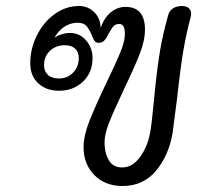

<svg xmlns="http://www.w3.org/2000/svg" viewBox="-20 -618 697 641"><path d="M618 -573Q618 -566 617 -563Q602 -506 593 -454Q584 -405 571 -288Q559 -193 556 -173Q543 -98 500.5 -47.5Q458 3 389 3Q331 3 295 -33.5Q259 -70 259 -126Q259 -164 277.5 -211.5Q296 -259 335 -341Q366 -405 381.5 -442.5Q397 -480 397 -505Q397 -538 378 -538Q366 -538 359 -530.5Q352 -523 343 -506Q335 -490 328 -482.5Q321 -475 310 -475Q300 -475 295.5 -481.5Q291 -488 286 -502Q277 -522 268 -532Q259 -542 238 -542Q217 -542 197 -530Q177 -518 162 -493Q188 -508 213 -508Q246 -508 267.5 -483Q289 -458 289 -424Q289 -376 257 -345.5Q225 -315 177 -315Q135 -315 108 -339.5Q81 -364 81 -407Q81 -455 103 -499.5Q125 -544 162.5 -571Q200 -598 244 -598Q273 -598 294 -578Q315 -558 316 -525Q328 -559 350 -577Q372 -595 399 -595Q464 -595 464 -519Q464 -483 446 -437Q428 -391 392 -316Q359 -246 344 -208Q329 -170 329 -142Q329 -108 343 -83.5Q357 -59 388 -59Q422 -59 447 -93Q472 -127 481 -174Q487 -206 494 -284Q503 -381 515 -453Q523 -500 541 -566Q545 -582 557.5 -590Q570 -598 587 -598Q602 -598 610 -591Q618 -584 618 -573ZM196 -467Q167 -467 147 -448.5Q127 -430 127 -400Q127 -380 140 -368Q153 -356 177 -356Q205 -356 224 -375.5Q243 -395 243 -424Q243 -444 231 -455.5Q219 -467 196 -467Z"/></svg>

Font: Mali
Style: Italic
Weight: 400
Italic angle: -10°
Version: Version 1.000; ttfautohint (v1.6)